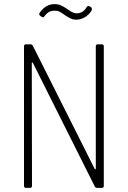

<svg xmlns="http://www.w3.org/2000/svg" viewBox="-20 -916 623 936"><path d="M457 -700H476Q486 -700 486 -690V-10Q486 0 476 0H454Q445 0 442 -7L140 -610Q138 -612 136.5 -611.5Q135 -611 135 -608L136 -10Q136 0 126 0H107Q97 0 97 -10V-690Q97 -700 107 -700H128Q137 -700 140 -693L442 -92Q444 -90 445.5 -90.5Q447 -91 447 -94V-690Q447 -700 457 -700ZM295 -843Q280 -854 270.5 -859Q261 -864 248 -864Q232 -864 220.5 -858.5Q209 -853 197 -837Q191 -828 183 -834L176 -839Q168 -845 173 -853Q202 -896 247 -896Q263 -896 275.5 -890.5Q288 -885 305 -874Q308 -872 318 -865Q328 -858 336.5 -854.5Q345 -851 353 -851Q368 -851 380 -857.5Q392 -864 403 -882Q409 -890 415 -886L419 -884L424 -881Q428 -878 428 -873Q428 -868 425 -862Q411 -841 391 -830.5Q371 -820 352 -820Q336 -820 324 -826Q312 -832 295 -843Z"/></svg>

Font: Barlow Semi Condensed ExLight
Style: Regular
Weight: 275
Width: 4
Designer: Jeremy Tribby
Foundry: Tribby Type
Version: Version 1.408